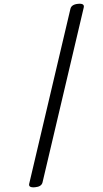

<svg xmlns="http://www.w3.org/2000/svg" viewBox="-71 -1120 662 1239"><g transform="rotate(-5 260.0 -500.5)"><path d="M104 77Q59 77 69 50L432 -1050Q441 -1078 485 -1078Q528 -1078 518 -1050L155 50Q146 77 104 77Z"/></g></svg>

Font: Playwrite AU VIC
Style: Regular
Weight: 400
Designer: Veronika Burian, José Scaglione
Foundry: TypeTogether
Version: Version 1.002